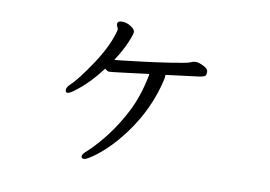

<svg xmlns="http://www.w3.org/2000/svg" viewBox="-67 -666 1135 808"><g transform="rotate(10 500.0 -262.5)"><path d="M381 -523Q381 -530 377.5 -536Q374 -542 374 -547Q374 -561 394 -561Q414 -561 432 -549Q450 -537 450 -526.5Q450 -516 434 -478.5Q418 -441 389 -397Q398 -397 430.5 -401Q463 -405 506.5 -410Q550 -415 623 -426Q696 -437 707 -442.5Q718 -448 729.5 -448Q741 -448 761.5 -438Q782 -428 782.5 -416Q783 -404 779 -398.5Q775 -393 751 -389.5Q727 -386 612 -372V-368Q612 -362 610 -352Q581 -222 498 -110Q435 -26 369 19Q344 36 336 36Q324 36 324 26Q324 16 343 1Q432 -83 492 -200Q526 -268 543 -353Q544 -356 544 -364Q531 -362 505 -359Q479 -356 432 -350Q385 -344 376.5 -344Q368 -344 358 -354Q306 -285 250 -243Q228 -226 219 -226Q210 -226 210 -237.5Q210 -249 224 -262Q254 -289 309 -371.5Q364 -454 381 -523Z"/></g></svg>

Font: ToneOZ-Pinyin-WenKai-Regular
Style: Regular
Weight: 400
Designer: Fontworks Inc.
Foundry: ToneOZ
Version: Version 0.240331